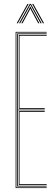

<svg xmlns="http://www.w3.org/2000/svg" viewBox="-20 -963 284 983"><path d="M60 0V-800H219V-796H64V-4H219V0ZM68 -8V-792H219V-788H72V-402H209V-398H72V-12H219V-8ZM76 -406V-784H219V-780H80V-410H209V-406ZM76 -16V-394H209V-390H80V-20H219V-16ZM65.5 -844 120.5 -943H126.5L71.5 -844ZM77.5 -844 132.5 -943H138.5L193.5 -844H187.5L140.5 -929.2L136.5 -937.5H134.5L130.5 -929.2L83.5 -844ZM199.5 -844 144.5 -943H150.5L205.5 -844ZM89.5 -844 129.5 -917.8 134.5 -928.8H136.5L141.5 -917.8L181.5 -844H175.5L138 -913.2L136.5 -918H134.5L133 -913.2L95.5 -844Z"/></svg>

Font: Big Shoulders Inline Display Thin
Style: Regular
Weight: 100
Designer: Patric King
Foundry: XO Type Co
Version: Version 1.000